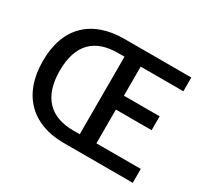

<svg xmlns="http://www.w3.org/2000/svg" viewBox="-147 -954 1255 1173"><g transform="rotate(30 480.5 -368.0)"><path d="M416 0H905V-98H592V-336H844V-434H592V-639H893V-736H422C197 -736 57 -611 57 -371C57 -132 197 0 416 0ZM430 -95C268 -95 176 -187 176 -371C176 -556 268 -642 430 -642H476V-95Z"/></g></svg>

Font: Noto Sans Japanese Medium
Style: Regular
Weight: 500
Designer: Ryoko NISHIZUKA (kana & ideographs); Paul D. Hunt (Latin, Greek & Cyrillic); Wenlong ZHANG (bopomofo); Sandoll Communica
Foundry: Adobe Systems Incorporated
Version: Version 1.000;PS 1;hotconv 1.0.78;makeotf.lib2.5.61930